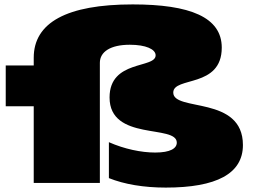

<svg xmlns="http://www.w3.org/2000/svg" viewBox="-20 -830 1146 871"><path d="M133 -568V-533H6V-348H133V0H433V-545C433 -595 481 -627 569 -627C641 -627 686 -607 686 -579C686 -518 477 -560 477 -388C477 -188 782 -267 782 -183C782 -157 753 -138 684 -138C621 -138 544 -154 474 -185V-22C544 6 632 21 732 21C962 21 1082 -42 1082 -172C1082 -398 766 -322 766 -410C766 -484 986 -429 986 -614C986 -752 842 -810 582 -810C282 -810 133 -727 133 -568Z"/></svg>

Font: Mattone Black
Style: Regular
Weight: 900
Width: 6
Designer: Nunzio Mazzaferro
Foundry: Collletttivo
Version: Version 2.000;Glyphs 3.2 (3217)